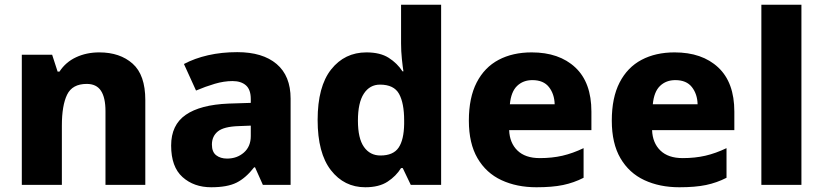

<svg xmlns="http://www.w3.org/2000/svg" viewBox="-20 -873 3473 810"><path d="M399 -652Q486 -652 539.5 -604.5Q593 -557 593 -451V-93H425V-404Q425 -461 406 -490Q387 -519 346 -519Q285 -519 263 -473.5Q241 -428 241 -343V-93H72V-642H200L223 -571H231Q257 -611 301 -631.5Q345 -652 399 -652Z M981 -653Q1088 -653 1147 -603Q1206 -553 1206 -457V-93H1089L1056 -167H1052Q1017 -122 978 -102.5Q939 -83 871 -83Q798 -83 750 -126Q702 -169 702 -259Q702 -346 763.5 -388.5Q825 -431 944 -436L1038 -439V-455Q1038 -495 1017.5 -513Q997 -531 961 -531Q925 -531 886 -519.5Q847 -508 807 -491L756 -603Q801 -627 858 -640Q915 -653 981 -653ZM987 -341Q924 -339 899 -318.5Q874 -298 874 -263Q874 -232 892 -218Q910 -204 938 -204Q980 -204 1009 -229.5Q1038 -255 1038 -299V-343Z M1521 -83Q1432 -83 1376 -155Q1320 -227 1320 -367Q1320 -508 1377 -580Q1434 -652 1526 -652Q1584 -652 1620 -629Q1656 -606 1678 -572H1682Q1679 -590 1675.5 -623.5Q1672 -657 1672 -690V-853H1841V-93H1713L1679 -164H1672Q1651 -130 1615 -106.5Q1579 -83 1521 -83ZM1585 -217Q1639 -217 1661.5 -250Q1684 -283 1685 -350V-365Q1685 -438 1663.5 -477Q1642 -516 1583 -516Q1540 -516 1515 -478Q1490 -440 1490 -364Q1490 -289 1515.5 -253Q1541 -217 1585 -217Z M2223 -652Q2339 -652 2407 -588.5Q2475 -525 2475 -402V-324H2128Q2130 -270 2163 -238Q2196 -206 2257 -206Q2309 -206 2352.5 -216Q2396 -226 2442 -248V-123Q2401 -102 2355.5 -92.5Q2310 -83 2243 -83Q2160 -83 2095.5 -113Q2031 -143 1994.5 -205.5Q1958 -268 1958 -364Q1958 -461 1991 -525Q2024 -589 2083.5 -620.5Q2143 -652 2223 -652ZM2226 -535Q2187 -535 2161.5 -510.5Q2136 -486 2131 -433H2320Q2319 -476 2296 -505.5Q2273 -535 2226 -535Z M2826 -652Q2942 -652 3010 -588.5Q3078 -525 3078 -402V-324H2731Q2733 -270 2766 -238Q2799 -206 2860 -206Q2912 -206 2955.5 -216Q2999 -226 3045 -248V-123Q3004 -102 2958.5 -92.5Q2913 -83 2846 -83Q2763 -83 2698.5 -113Q2634 -143 2597.5 -205.5Q2561 -268 2561 -364Q2561 -461 2594 -525Q2627 -589 2686.5 -620.5Q2746 -652 2826 -652ZM2829 -535Q2790 -535 2764.5 -510.5Q2739 -486 2734 -433H2923Q2922 -476 2899 -505.5Q2876 -535 2829 -535Z M3361 -93H3192V-853H3361Z"/></svg>

Font: Noto Sans Kannada UI ExtraBold
Style: Regular
Weight: 800
Designer: Jelle Bosma - Monotype Design Team
Foundry: Monotype Imaging Inc.
Version: Version 2.005; ttfautohint (v1.8.4.7-5d5b)